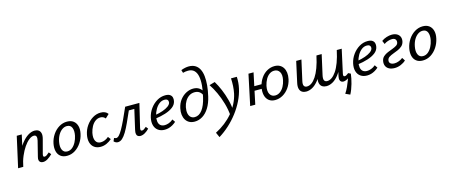

<svg xmlns="http://www.w3.org/2000/svg" viewBox="-55 -1470 5917 2518"><g transform="rotate(-15 2903.5 -211.0)"><path d="M369 6Q349 6 335 -3Q321 -12 316 -30Q311 -48 319 -77L371 -285Q379 -317 372 -338Q365 -359 338 -359Q308 -359 272.5 -331.5Q237 -304 203 -254.5Q169 -205 141.5 -140Q114 -75 100 0H49Q73 -99 108.5 -177Q144 -255 187 -309.5Q230 -364 276 -392.5Q322 -421 366 -421Q397 -421 418.5 -406.5Q440 -392 447 -362Q454 -332 441 -285L391 -97Q386 -78 389 -67.5Q392 -57 406 -57Q421 -57 436 -67.5Q451 -78 472 -97L497 -66Q463 -32 431 -13Q399 6 369 6ZM30 0 123 -416H191L99 0Z M694 9Q640 9 606.5 -17.5Q573 -44 562 -89.5Q551 -135 562 -192Q575 -257 610.5 -310Q646 -363 697 -394Q748 -425 806 -425Q859 -425 892.5 -399.5Q926 -374 938.5 -329Q951 -284 938 -225Q925 -162 890 -108.5Q855 -55 804.5 -23Q754 9 694 9ZM712 -46Q750 -46 780 -70.5Q810 -95 831 -135Q852 -175 861 -220Q874 -284 856.5 -326.5Q839 -369 789 -369Q755 -369 724.5 -347.5Q694 -326 671.5 -287.5Q649 -249 639 -197Q626 -129 645.5 -87.5Q665 -46 712 -46Z M1150 9Q1099 9 1064.5 -16Q1030 -41 1017 -86.5Q1004 -132 1016 -192Q1029 -257 1065.5 -309.5Q1102 -362 1153.5 -393.5Q1205 -425 1263 -425Q1295 -425 1320 -414.5Q1345 -404 1361 -381L1310 -333Q1297 -349 1280.5 -357Q1264 -365 1243 -365Q1206 -365 1174.5 -342Q1143 -319 1122 -280.5Q1101 -242 1091 -197Q1077 -128 1097.5 -88Q1118 -48 1167 -48Q1197 -48 1225 -60.5Q1253 -73 1274 -92L1303 -55Q1272 -27 1232.5 -9Q1193 9 1150 9Z M1383 9Q1366 9 1351.5 0.5Q1337 -8 1330 -17L1348 -58Q1356 -55 1363 -52Q1370 -49 1376 -49Q1395 -49 1416 -71Q1437 -93 1463 -138.5Q1489 -184 1521.5 -253Q1554 -322 1595 -416H1747L1734 -357H1629Q1592 -273 1561 -205Q1530 -137 1501.5 -89.5Q1473 -42 1444.5 -16.5Q1416 9 1383 9ZM1690 6Q1671 6 1657 -3Q1643 -12 1638.5 -32.5Q1634 -53 1642 -88L1717 -416H1788L1712 -97Q1708 -78 1711 -67.5Q1714 -57 1728 -57Q1742 -57 1756.5 -66.5Q1771 -76 1788 -91L1812 -60Q1783 -30 1751.5 -12Q1720 6 1690 6Z M2020 10Q1967 10 1931.5 -15.5Q1896 -41 1883 -86.5Q1870 -132 1883 -192Q1897 -255 1935 -308Q1973 -361 2026.5 -393Q2080 -425 2140 -425Q2181 -425 2203 -410.5Q2225 -396 2231.5 -372Q2238 -348 2232 -321Q2223 -275 2181.5 -243.5Q2140 -212 2077 -192Q2014 -172 1939 -162L1942 -207Q2005 -217 2053 -234Q2101 -251 2130 -272.5Q2159 -294 2165 -318Q2167 -327 2165 -339.5Q2163 -352 2152 -361.5Q2141 -371 2116 -371Q2077 -371 2044.5 -346Q2012 -321 1989.5 -281Q1967 -241 1956 -197Q1946 -153 1951 -119Q1956 -85 1977.5 -66.5Q1999 -48 2035 -48Q2060 -48 2090.5 -58.5Q2121 -69 2150 -94L2176 -55Q2154 -35 2128 -20Q2102 -5 2075 2.5Q2048 10 2020 10Z M2427 9Q2386 9 2355.5 -7Q2325 -23 2306.5 -53Q2288 -83 2283 -122.5Q2278 -162 2288 -209Q2302 -275 2337.5 -320.5Q2373 -366 2420.5 -390.5Q2468 -415 2517 -415Q2565 -415 2597 -393Q2629 -371 2646 -336L2622 -304Q2606 -334 2581.5 -349Q2557 -364 2523 -364Q2481 -364 2448 -342.5Q2415 -321 2393 -284.5Q2371 -248 2362 -203Q2353 -155 2360.5 -120Q2368 -85 2389.5 -66.5Q2411 -48 2443 -48Q2502 -48 2545.5 -106Q2589 -164 2613 -268Q2634 -353 2640 -424.5Q2646 -496 2635.5 -548.5Q2625 -601 2595 -630Q2565 -659 2513 -659Q2495 -659 2477.5 -656.5Q2460 -654 2443 -649L2431 -689Q2459 -700 2486 -705.5Q2513 -711 2536 -711Q2588 -711 2623.5 -689.5Q2659 -668 2679.5 -628Q2700 -588 2706 -532.5Q2712 -477 2706 -409.5Q2700 -342 2682 -265Q2662 -177 2624 -115.5Q2586 -54 2535 -22.5Q2484 9 2427 9Z M2687 289 2657 222Q2727 186 2787 139.5Q2847 93 2893.5 37.5Q2940 -18 2972 -81Q3004 -144 3019 -212Q3029 -260 3032 -311Q3035 -362 3032 -416H3111Q3113 -377 3110 -338Q3107 -299 3098 -259Q3080 -178 3041 -99Q3002 -20 2947 52Q2892 124 2826 184Q2760 244 2687 289ZM2900 62Q2893 -29 2868.5 -114Q2844 -199 2809.5 -273Q2775 -347 2737 -403L2813 -425Q2847 -369 2877 -298Q2907 -227 2927.5 -149Q2948 -71 2952 6Z M3181 0 3269 -416H3338L3250 0ZM3252 -179 3265 -238H3431L3418 -179ZM3519 9Q3467 9 3433.5 -18.5Q3400 -46 3388.5 -94.5Q3377 -143 3390 -206Q3405 -272 3439.5 -321.5Q3474 -371 3522 -397.5Q3570 -424 3623 -424Q3663 -424 3692.5 -408.5Q3722 -393 3740 -364.5Q3758 -336 3763 -297Q3768 -258 3758 -210Q3744 -146 3708.5 -96.5Q3673 -47 3623.5 -19Q3574 9 3519 9ZM3535 -49Q3572 -49 3603 -72Q3634 -95 3655 -133.5Q3676 -172 3685 -217Q3700 -287 3676.5 -327Q3653 -367 3604 -367Q3569 -367 3539 -346Q3509 -325 3488 -287.5Q3467 -250 3456 -202Q3441 -128 3464.5 -88.5Q3488 -49 3535 -49Z M4217 7Q4185 7 4161 -7.5Q4137 -22 4128 -54.5Q4119 -87 4131 -139L4192 -416H4263L4203 -147Q4192 -98 4203 -76.5Q4214 -55 4243 -55Q4275 -55 4306 -76.5Q4337 -98 4367 -142Q4397 -186 4422.5 -254Q4448 -322 4468 -416H4516Q4491 -300 4457 -219.5Q4423 -139 4383 -89Q4343 -39 4300.5 -16Q4258 7 4217 7ZM3941 7Q3910 7 3886 -7.5Q3862 -22 3853 -54.5Q3844 -87 3856 -139L3917 -416H3988L3928 -147Q3916 -98 3927.5 -76.5Q3939 -55 3968 -55Q4000 -55 4031 -76.5Q4062 -98 4091.5 -142Q4121 -186 4146.5 -254Q4172 -322 4192 -416H4240Q4216 -300 4182 -219.5Q4148 -139 4108 -89Q4068 -39 4025.5 -16Q3983 7 3941 7ZM4488 195 4427 167Q4452 129 4471 88Q4490 47 4504.5 7Q4519 -33 4528 -65L4566 -69Q4563 -40 4556 -6Q4549 28 4539 63.5Q4529 99 4516 133Q4503 167 4488 195ZM4445 6Q4428 6 4415.5 -3.5Q4403 -13 4399 -31Q4395 -49 4401 -77L4476 -416H4535L4465 -97Q4461 -78 4464 -67.5Q4467 -57 4481 -57Q4492 -57 4504.5 -64Q4517 -71 4534 -85L4566 -69Q4535 -32 4504 -13Q4473 6 4445 6Z M4767 10Q4714 10 4678.5 -15.5Q4643 -41 4630 -86.5Q4617 -132 4630 -192Q4644 -255 4682 -308Q4720 -361 4773.5 -393Q4827 -425 4887 -425Q4928 -425 4950 -410.5Q4972 -396 4978.5 -372Q4985 -348 4979 -321Q4970 -275 4928.5 -243.5Q4887 -212 4824 -192Q4761 -172 4686 -162L4689 -207Q4752 -217 4800 -234Q4848 -251 4877 -272.5Q4906 -294 4912 -318Q4914 -327 4912 -339.5Q4910 -352 4899 -361.5Q4888 -371 4863 -371Q4824 -371 4791.5 -346Q4759 -321 4736.5 -281Q4714 -241 4703 -197Q4693 -153 4698 -119Q4703 -85 4724.5 -66.5Q4746 -48 4782 -48Q4807 -48 4837.5 -58.5Q4868 -69 4897 -94L4923 -55Q4901 -35 4875 -20Q4849 -5 4822 2.5Q4795 10 4767 10Z M5143 9Q5096 9 5065.5 -8Q5035 -25 5023 -54.5Q5011 -84 5018 -121Q5025 -157 5050 -179Q5075 -201 5108.5 -215Q5142 -229 5175 -241Q5208 -253 5231.5 -268Q5255 -283 5259 -308Q5263 -334 5249 -350.5Q5235 -367 5203 -367Q5177 -367 5147 -357Q5117 -347 5095 -330L5075 -377Q5106 -400 5144.5 -412Q5183 -424 5215 -424Q5257 -424 5285 -408Q5313 -392 5324.5 -364.5Q5336 -337 5329 -302Q5321 -265 5296 -242.5Q5271 -220 5238.5 -206Q5206 -192 5173 -180Q5140 -168 5116.5 -153Q5093 -138 5088 -113Q5082 -84 5100.5 -67.5Q5119 -51 5156 -51Q5185 -51 5216.5 -63.5Q5248 -76 5269 -94L5296 -53Q5269 -26 5227 -8.5Q5185 9 5143 9Z M5524 9Q5470 9 5436.5 -17.5Q5403 -44 5392 -89.5Q5381 -135 5392 -192Q5405 -257 5440.5 -310Q5476 -363 5527 -394Q5578 -425 5636 -425Q5689 -425 5722.5 -399.5Q5756 -374 5768.5 -329Q5781 -284 5768 -225Q5755 -162 5720 -108.5Q5685 -55 5634.5 -23Q5584 9 5524 9ZM5542 -46Q5580 -46 5610 -70.5Q5640 -95 5661 -135Q5682 -175 5691 -220Q5704 -284 5686.5 -326.5Q5669 -369 5619 -369Q5585 -369 5554.5 -347.5Q5524 -326 5501.5 -287.5Q5479 -249 5469 -197Q5456 -129 5475.5 -87.5Q5495 -46 5542 -46Z"/></g></svg>

Font: Ysabeau Office Medium
Style: Italic
Weight: 500
Italic angle: -12°
Designer: Christian Thalmann (Catharsis Fonts)
Version: Version 2.001;gftools[0.9.30]; featfreeze: tnum,lnum,ss02